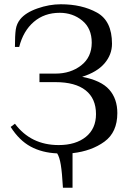

<svg xmlns="http://www.w3.org/2000/svg" viewBox="-20 -700 610 900"><path d="M320 18V180H275Q271 109 265 72.5Q259 36 248 19Q177 16 123.5 -13Q70 -42 30 -105L50 -120Q125 -20 255 -20Q335 -20 382.5 -58.5Q430 -97 430 -165Q430 -238 381.5 -276.5Q333 -315 240 -315H165V-355H240Q311 -355 360.5 -393.5Q410 -432 410 -500Q410 -567 365.5 -603.5Q321 -640 260 -640Q188 -640 138.5 -597.5Q89 -555 70 -480H50Q50 -535 54 -562Q58 -589 75 -610Q100 -641 155.5 -660.5Q211 -680 265 -680Q364 -680 434.5 -641Q505 -602 505 -495Q505 -444 470 -403Q435 -362 365 -340Q454 -323 492 -280Q530 -237 530 -170Q530 -80 469.5 -36Q409 8 320 18Z"/></svg>

Font: Philosopher
Style: Regular
Weight: 400
Designer: Jovanny Lemonad
Foundry: Jovanny Lemonad
Version: Version 2.000